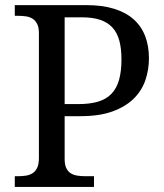

<svg xmlns="http://www.w3.org/2000/svg" viewBox="-20 -734 644 754"><path d="M38.1 0V-42H50.8Q67.9 -42 82.8 -44.4Q97.7 -46.9 108.9 -54.4Q120.1 -62 126.5 -76.2Q132.8 -90.3 132.8 -113.8V-604Q132.8 -626 126.2 -639.4Q119.6 -652.8 108.4 -660.2Q97.2 -667.5 82.3 -669.7Q67.4 -671.9 50.8 -671.9H38.1V-713.9H318.8Q381.8 -713.9 428.2 -699.5Q474.6 -685.1 504.9 -658Q535.2 -630.9 550 -592.3Q564.9 -553.7 564.9 -504.9Q564.9 -460.4 551 -419.4Q537.1 -378.4 505.4 -346.9Q473.6 -315.4 422.4 -296.6Q371.1 -277.8 296.9 -277.8H233.9V-108.9Q233.9 -86.9 240.5 -73.5Q247.1 -60.1 258.3 -53.2Q269.5 -46.4 284.4 -44.2Q299.3 -42 315.9 -42H349.1V0ZM233.9 -325.2H287.1Q332.5 -325.2 364.7 -334.7Q397 -344.2 417.5 -365.5Q438 -386.7 447.5 -420.2Q457 -453.6 457 -501Q457 -543 448.7 -574Q440.4 -605 421.9 -625.5Q403.3 -646 373.8 -656Q344.2 -666 301.8 -666H233.9Z"/></svg>

Font: Droid Serif
Style: Regular
Weight: 400
Version: Version 1.00 build 112